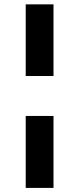

<svg xmlns="http://www.w3.org/2000/svg" viewBox="-20 -748 373 904"><path d="M101.1 -202.1H231.9V136.7H101.1ZM231.9 -727.5V-390.1H101.1V-727.5Z"/></svg>

Font: Inter 18pt
Style: Bold
Weight: 700
Designer: Rasmus Andersson
Foundry: rsms
Version: Version 4.001;git-66647c0bb